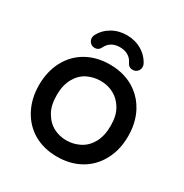

<svg xmlns="http://www.w3.org/2000/svg" viewBox="-162 -812 919 957"><g transform="rotate(30 297.0 -333.5)"><path d="M429.2 -346.7Q421.4 -359.4 415.5 -366.5Q409.7 -373.5 403.8 -379.4Q391.1 -392.1 374 -401.4Q339.4 -420.4 296.9 -420.4Q258.3 -420.4 222.2 -403.3Q185.5 -384.8 164.1 -346.2Q142.1 -307.1 142.1 -250Q142.1 -189 164.6 -152.3Q171.4 -141.1 176.8 -133.8Q202.1 -100.1 243.7 -85.9Q268.6 -77.6 296.9 -77.6Q335.4 -77.6 371.6 -95.7Q408.2 -114.3 429.9 -153.6Q451.7 -192.9 451.7 -251.5Q451.7 -310.1 429.2 -346.7ZM72.3 -387.2Q104.5 -448.2 162.8 -481.2Q221.2 -514.2 296.9 -514.2Q390.6 -514.2 456.5 -463.9Q497.1 -433.1 521.5 -386.7Q553.2 -326.7 553.2 -249Q553.2 -157.7 508.8 -90.8Q478 -43.9 429.7 -16.6Q371.6 16.1 295.9 16.1Q220.2 16.1 162.1 -17.1Q104.5 -50.8 72.5 -111.6Q40.5 -172.4 40.5 -249.5Q40.5 -326.7 72.3 -387.2ZM150.9 -584Q150.9 -593.3 154.3 -600.1Q173.8 -638.7 211.7 -660.9Q249.5 -683.1 296.9 -683.1Q344.2 -683.1 382.3 -660.6Q419.9 -638.7 439.5 -600.1Q442.9 -593.3 442.9 -584Q442.9 -568.4 432.4 -557.9Q421.9 -547.4 406.2 -547.4Q383.3 -547.4 373 -569.8Q363.3 -590.8 343.5 -602.3Q323.7 -613.8 296.9 -613.8Q258.3 -613.8 235.4 -590.8Q226.6 -582 220.7 -569.8Q210.4 -547.4 187.5 -547.4Q171.4 -547.4 161.1 -558.3Q150.9 -569.3 150.9 -584Z"/></g></svg>

Font: YuPearl-Medium
Style: Medium
Weight: 500
Designer: Max Yao
Foundry: Max-Everyday
Version: Version 1.011; ttfautohint (v1.8.3)